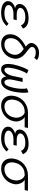

<svg xmlns="http://www.w3.org/2000/svg" viewBox="1277 -1988 699 3339"><g transform="rotate(90 1626.5 -318.5)"><path d="M27.8 -330.1Q34.2 -360.8 55.7 -386.5Q77.1 -412.1 110.1 -429.4Q143.1 -446.8 184.6 -456.3Q226.1 -465.8 272.9 -465.8Q348.1 -465.8 391.6 -441.4Q435.1 -417 455.1 -368.2L397 -334Q384.8 -368.2 351.3 -388.7Q317.9 -409.2 259.8 -409.2Q190.9 -409.2 146.5 -387.7Q102.1 -366.2 95.2 -330.1Q91.8 -317.9 96.9 -305.4Q102.1 -293 115.5 -283Q128.9 -272.9 151.4 -266.4Q173.8 -259.8 206.1 -259.8H307.1L294.9 -203.1H193.8Q161.1 -203.1 135 -196.5Q108.9 -189.9 89.8 -179.4Q70.8 -168.9 59.8 -155.5Q48.8 -142.1 45.9 -128.9Q38.1 -89.8 77.6 -67.9Q117.2 -45.9 189 -45.9Q249 -45.9 293 -64.5Q336.9 -83 368.2 -118.2L408.2 -85.9Q366.2 -37.1 310.5 -12.9Q254.9 11.2 176.8 11.2Q127.9 11.2 88.4 1.7Q48.8 -7.8 22.5 -25.9Q-3.9 -43.9 -15.9 -70.1Q-27.8 -96.2 -21 -128.9Q-14.2 -164.1 20 -193.1Q54.2 -222.2 101.1 -231Q54.2 -238.8 37.6 -267.8Q21 -296.9 27.8 -330.1Z M773.9 -533.2Q770 -513.2 785.9 -494.6Q801.8 -476.1 827.4 -456.1Q853 -436 883.5 -412.1Q914.1 -388.2 937.5 -357.2Q960.9 -326.2 972.4 -287.1Q983.9 -248 974.1 -198.2Q963.9 -150.9 940.9 -113Q918 -75.2 885.5 -47.1Q853 -19 811 -3.9Q769 11.2 720.7 11.2Q673.8 11.2 638.9 -3.9Q604 -19 582.5 -47.1Q561 -75.2 554.9 -113Q548.8 -150.9 559.1 -198.2Q570.8 -255.9 623.8 -314Q676.8 -372.1 768.1 -417Q752.9 -429.2 740 -441.7Q727.1 -454.1 718.5 -467.5Q710 -481 706.5 -497.1Q703.1 -513.2 707 -533.2Q710.9 -554.2 724.9 -574.7Q738.8 -595.2 760.7 -611.6Q782.7 -627.9 811.3 -637.9Q839.8 -647.9 874 -647.9Q915 -647.9 945.6 -639.9Q976.1 -631.8 1002 -611.8L960.9 -564Q941.9 -580.1 917 -585.4Q892.1 -590.8 861.8 -590.8Q829.1 -590.8 804.4 -576.4Q779.8 -562 773.9 -533.2ZM906.7 -198.2Q918 -253.9 891.8 -300Q865.7 -346.2 808.1 -380.9Q735.8 -346.2 686.3 -300Q636.7 -253.9 625 -196.8Q619.1 -168.9 621.1 -142.1Q623 -115.2 635 -93.5Q647 -71.8 670.9 -58.8Q694.8 -45.9 732.9 -45.9Q771 -45.9 801 -59.6Q831.1 -73.2 852.5 -94.7Q874 -116.2 887.5 -143.1Q900.9 -169.9 906.7 -198.2Z M1287.6 -79.1Q1268.6 -39.1 1235.1 -13.9Q1201.7 11.2 1162.6 11.2Q1127.9 11.2 1106.9 -5.4Q1085.9 -22 1076.9 -51Q1067.9 -80.1 1069.3 -121.1Q1070.8 -162.1 1080.6 -210.9Q1087.9 -241.2 1097.4 -275.6Q1106.9 -310.1 1119.9 -344Q1132.8 -377.9 1146.7 -409.4Q1160.6 -440.9 1175.8 -463.9L1236.8 -438Q1220.7 -416 1207.3 -387.5Q1193.8 -358.9 1182.4 -327.9Q1170.9 -296.9 1162.4 -266.4Q1153.8 -235.8 1147.9 -210.9Q1129.9 -127 1135.3 -86.4Q1140.6 -45.9 1174.8 -45.9Q1204.6 -45.9 1234.1 -85.9Q1263.7 -126 1279.8 -198.2L1314.9 -362.8H1381.8L1346.7 -198.2Q1330.6 -126 1343.8 -85.9Q1356.9 -45.9 1386.7 -45.9Q1420.9 -45.9 1443.8 -86.4Q1466.8 -127 1484.9 -210.9Q1490.7 -235.8 1494.9 -266.4Q1499 -296.9 1500.5 -327.9Q1502 -358.9 1500.5 -387.5Q1499 -416 1492.7 -438L1564 -463.9Q1568.8 -440.9 1570.3 -409.4Q1571.8 -377.9 1569.3 -344Q1566.9 -310.1 1562.7 -275.6Q1558.6 -241.2 1551.8 -210.9Q1542 -162.1 1526.4 -121.1Q1510.7 -80.1 1488.8 -51Q1466.8 -22 1438.7 -5.4Q1410.6 11.2 1375 11.2Q1335.9 11.2 1313.5 -13.9Q1291 -39.1 1287.6 -79.1Z M1990.7 -397.9Q2009.8 -389.2 2026.1 -370.1Q2042.5 -351.1 2053.5 -325.4Q2064.5 -299.8 2068.6 -270.5Q2072.8 -241.2 2065.9 -210.9Q2055.7 -161.1 2031.2 -120.6Q2006.8 -80.1 1970.7 -50.5Q1934.6 -21 1890.6 -4.9Q1846.7 11.2 1797.9 11.2Q1747.6 11.2 1711.2 -6.3Q1674.8 -23.9 1652.3 -54.9Q1629.9 -85.9 1622.8 -129.4Q1615.7 -172.9 1627.9 -226.1Q1638.7 -277.8 1665.8 -320.3Q1692.9 -362.8 1730.7 -392.8Q1768.6 -422.9 1816.2 -439Q1863.8 -455.1 1915.5 -455.1H2182.6L2170.9 -397.9ZM1902.8 -397.9Q1819.8 -397.9 1765.4 -351.1Q1710.9 -304.2 1694.8 -226.1Q1685.5 -188 1689.2 -155Q1692.9 -122.1 1707.8 -98.1Q1722.7 -74.2 1747.6 -60.1Q1772.5 -45.9 1808.6 -45.9Q1844.7 -45.9 1876.2 -58.3Q1907.7 -70.8 1932.6 -92.3Q1957.5 -113.8 1974.6 -144.3Q1991.7 -174.8 1998.5 -210.9Q2005.9 -240.2 2003.2 -269Q2000.5 -297.9 1990 -323.5Q1979.5 -349.1 1961.7 -368.7Q1943.8 -388.2 1917.5 -397.9Z M2211.4 -330.1Q2217.8 -360.8 2239.3 -386.5Q2260.7 -412.1 2293.7 -429.4Q2326.7 -446.8 2368.2 -456.3Q2409.7 -465.8 2456.5 -465.8Q2531.7 -465.8 2575.2 -441.4Q2618.7 -417 2638.7 -368.2L2580.6 -334Q2568.4 -368.2 2534.9 -388.7Q2501.5 -409.2 2443.4 -409.2Q2374.5 -409.2 2330.1 -387.7Q2285.6 -366.2 2278.8 -330.1Q2275.4 -317.9 2280.5 -305.4Q2285.6 -293 2299.1 -283Q2312.5 -272.9 2335 -266.4Q2357.4 -259.8 2389.6 -259.8H2490.7L2478.5 -203.1H2377.4Q2344.7 -203.1 2318.6 -196.5Q2292.5 -189.9 2273.4 -179.4Q2254.4 -168.9 2243.4 -155.5Q2232.4 -142.1 2229.5 -128.9Q2221.7 -89.8 2261.2 -67.9Q2300.8 -45.9 2372.6 -45.9Q2432.6 -45.9 2476.6 -64.5Q2520.5 -83 2551.8 -118.2L2591.8 -85.9Q2549.8 -37.1 2494.1 -12.9Q2438.5 11.2 2360.4 11.2Q2311.5 11.2 2272 1.7Q2232.4 -7.8 2206.1 -25.9Q2179.7 -43.9 2167.7 -70.1Q2155.8 -96.2 2162.6 -128.9Q2169.4 -164.1 2203.6 -193.1Q2237.8 -222.2 2284.7 -231Q2237.8 -238.8 2221.2 -267.8Q2204.6 -296.9 2211.4 -330.1Z M3082.5 -397.9Q3101.6 -389.2 3117.9 -370.1Q3134.3 -351.1 3145.3 -325.4Q3156.2 -299.8 3160.4 -270.5Q3164.6 -241.2 3157.7 -210.9Q3147.5 -161.1 3123 -120.6Q3098.6 -80.1 3062.5 -50.5Q3026.4 -21 2982.4 -4.9Q2938.5 11.2 2889.6 11.2Q2839.4 11.2 2803 -6.3Q2766.6 -23.9 2744.1 -54.9Q2721.7 -85.9 2714.6 -129.4Q2707.5 -172.9 2719.7 -226.1Q2730.5 -277.8 2757.6 -320.3Q2784.7 -362.8 2822.5 -392.8Q2860.4 -422.9 2908 -439Q2955.6 -455.1 3007.3 -455.1H3274.4L3262.7 -397.9ZM2994.6 -397.9Q2911.6 -397.9 2857.2 -351.1Q2802.7 -304.2 2786.6 -226.1Q2777.3 -188 2781 -155Q2784.7 -122.1 2799.6 -98.1Q2814.5 -74.2 2839.4 -60.1Q2864.3 -45.9 2900.4 -45.9Q2936.5 -45.9 2968 -58.3Q2999.5 -70.8 3024.4 -92.3Q3049.3 -113.8 3066.4 -144.3Q3083.5 -174.8 3090.3 -210.9Q3097.7 -240.2 3095 -269Q3092.3 -297.9 3081.8 -323.5Q3071.3 -349.1 3053.5 -368.7Q3035.6 -388.2 3009.3 -397.9Z"/></g></svg>

Font: Anonymous Pro
Style: Italic
Weight: 400
Italic angle: -12°
Monospace: yes
Designer: Mark Simonson
Version: Version 1.003